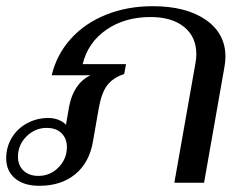

<svg xmlns="http://www.w3.org/2000/svg" viewBox="-40 -590 794 620"><path d="M-20 -79Q-20 -115 -2 -145Q16 -175 47.5 -192Q79 -209 116 -209Q134 -209 149 -203Q164 -197 173 -187L183 -245Q197 -320 252 -347H127Q143 -414 188.5 -464.5Q234 -515 302.5 -542.5Q371 -570 453 -570Q561 -570 624.5 -526Q688 -482 688 -407Q688 -392 685 -375L619 0H523L591 -385Q594 -400 594 -415Q594 -471 554.5 -503Q515 -535 446 -535Q363 -535 303.5 -494Q244 -453 227 -383H367L361 -351Q325 -339 306.5 -315Q288 -291 279 -241L260 -132Q248 -64 202.5 -27Q157 10 87 10Q37 10 8.5 -14Q-20 -38 -20 -79ZM176 -115Q176 -143 158.5 -160Q141 -177 111 -177Q73 -177 45.5 -149.5Q18 -122 18 -84Q18 -56 36 -39Q54 -22 84 -22Q122 -22 149 -49.5Q176 -77 176 -115Z"/></svg>

Font: Fahkwang
Style: Italic
Weight: 400
Italic angle: -10°
Version: Version 1.000; ttfautohint (v1.6)